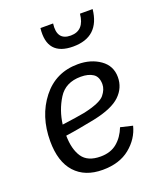

<svg xmlns="http://www.w3.org/2000/svg" viewBox="-126 -735 689 826"><g transform="rotate(-20 218.5 -322.5)"><path d="M339 -655H397Q384 -532 264 -532Q144 -532 158 -655H216Q206 -580 270 -580Q332 -580 339 -655ZM213 -47Q259 -47 288.5 -71.5Q318 -96 334 -137L389 -124Q375 -68 327 -29Q279 10 202 10Q121 10 76 -39.5Q31 -89 31 -183Q31 -297 92.5 -375.5Q154 -454 256 -454Q315 -454 357 -424.5Q399 -395 399 -343Q399 -294 362.5 -259Q326 -224 240 -206Q209 -200 174.5 -193.5Q140 -187 104 -182Q105 -119 129.5 -83Q154 -47 213 -47ZM211 -248Q287 -265 306.5 -289Q326 -313 326 -337Q326 -371 305 -385Q284 -399 249 -399Q179 -399 146.5 -347Q114 -295 106 -232Q174 -241 211 -248Z"/></g></svg>

Font: Zilla Slab Regular
Style: Italic
Weight: 400
Italic angle: -6°
Designer: Typotheque.com
Foundry: Typotheque type foundry
Version: Version 1.1; 2017; ttfautohint (v1.6)